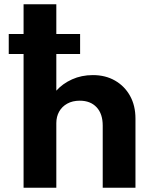

<svg xmlns="http://www.w3.org/2000/svg" viewBox="-20 -880 735 900"><path d="M90.5 0V-860H244V-455Q273.5 -488 317.8 -508Q362 -528 415.5 -528Q474.5 -528 519.2 -502.2Q564 -476.5 589.5 -430.8Q615 -385 615 -324V0H461.5V-291.5Q461.5 -346.5 432.8 -377.2Q404 -408 354 -408Q320 -408 295.2 -394.2Q270.5 -380.5 257.2 -356.8Q244 -333 244 -303V0ZM21 -627V-720.5H355.5V-627Z"/></svg>

Font: Spartan Thin
Style: Bold
Weight: 700
Version: Version 1.004